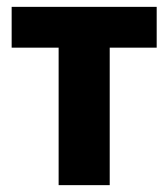

<svg xmlns="http://www.w3.org/2000/svg" viewBox="-20 -540 491 560"><path d="M151 0H300V-401H437V-520H14V-401H151Z"/></svg>

Font: Fixel Text Bold
Style: Bold
Weight: 700
Width: 4
Designer: AlfaBravo + MacPaw
Foundry: Kyrylo Tkachov, Marchela Mozhyna, Serhii Makarenko, Maria Weinstein, Zakhar Kryvoshyya
Version: Version 1.211